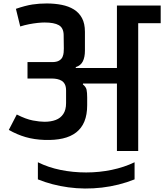

<svg xmlns="http://www.w3.org/2000/svg" viewBox="-20 -873 949 1110"><path d="M199 65Q259 95 330.5 109.5Q402 124 478 124Q554 124 626 109Q698 94 758 65V164Q668 200 569 211.5Q470 223 375 210Q280 197 199 164ZM72 -822Q128 -841 167 -847Q206 -853 250 -853Q296 -853 336.5 -845Q377 -837 407 -818.5Q437 -800 454 -768.5Q471 -737 471 -689V-580Q471 -543 459 -518.5Q447 -494 418 -485V-480H656V-841H909V-739H779V0H656V-390Q633 -390 606.5 -390Q580 -390 553.5 -390Q527 -390 503 -390Q479 -390 460 -390L459 -385Q477 -371 480.5 -354Q484 -337 484 -310V-265Q484 -210 468 -171Q452 -132 420.5 -107.5Q389 -83 343 -72.5Q297 -62 238 -64Q178 -66 128 -80.5Q78 -95 31 -122L77 -211Q130 -184 170 -176.5Q210 -169 237 -169Q274 -169 302 -179.5Q330 -190 346 -214Q362 -238 362 -277V-349Q362 -372 355 -385.5Q348 -399 336.5 -406Q325 -413 310.5 -416Q296 -419 281 -419H139V-514H281Q307 -514 321.5 -522.5Q336 -531 341.5 -544Q347 -557 348 -570Q349 -583 349 -593L348 -672Q347 -712 320 -727.5Q293 -743 237 -743Q221 -743 197.5 -740.5Q174 -738 148 -733Q122 -728 97 -720Z"/></svg>

Font: Matangi
Style: Bold
Weight: 700
Designer: Prashant Pant
Foundry: The Graphic Ant
Version: Version 3.002